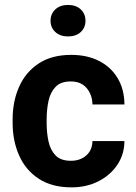

<svg xmlns="http://www.w3.org/2000/svg" viewBox="-20 -765 561 794"><path d="M272.9 -100.1Q312 -100.1 336.9 -122.3Q361.8 -144.5 362.3 -181.6H494.6Q494.1 -126 464.8 -82.8Q435.5 -39.6 386.2 -14.9Q336.9 9.8 275.9 9.8Q194.3 9.8 140.1 -25.9Q85.9 -61.5 59.1 -122.1Q32.2 -182.6 32.2 -256.8V-271Q32.2 -345.7 59.1 -406.2Q85.9 -466.8 139.9 -502.4Q193.8 -538.1 274.9 -538.1Q339.8 -538.1 389.2 -513.2Q438.5 -488.3 466.3 -442.1Q494.1 -396 494.6 -333H362.3Q361.8 -372.6 338.6 -400.4Q315.4 -428.2 272.5 -428.2Q231.4 -428.2 210 -406Q188.5 -383.8 180.7 -347.9Q172.9 -312 172.9 -271V-256.8Q172.9 -215.3 180.7 -179.7Q188.5 -144 210 -122.1Q231.4 -100.1 272.9 -100.1ZM189 -679.2Q189 -707.5 208.7 -726.1Q228.5 -744.6 261.2 -744.6Q294.4 -744.6 314 -726.1Q333.5 -707.5 333.5 -679.2Q333.5 -650.9 314 -632.6Q294.4 -614.3 261.2 -614.3Q228.5 -614.3 208.7 -632.6Q189 -650.9 189 -679.2Z"/></svg>

Font: Vazirmatn UI
Style: Bold
Weight: 700
Designer: Saber Rastikerdar
Foundry: Saber Rastikerdar
Version: Version 33.003